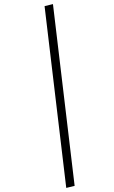

<svg xmlns="http://www.w3.org/2000/svg" viewBox="-20 -821 558 939"><path d="M239 -801 345 88 304 98 198 -791Z"/></svg>

Font: Fira Sans ExtraLight
Style: Italic
Weight: 275
Italic angle: -8°
Designer: Carrois Corporate & Edenspiekermann AG
Foundry: Carrois Corporate GbR & Edenspiekermann AG
Version: Version 4.203